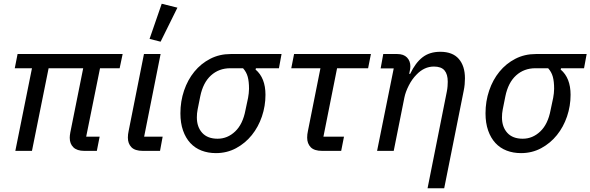

<svg xmlns="http://www.w3.org/2000/svg" viewBox="-20 -807 3158 1027"><path d="M431 0Q392 0 372.5 -19Q353 -38 353 -70Q353 -81 356 -98L425 -442H240L151 0H62L151 -442H59L74 -518H636L620 -442H515L441 -76H513L498 0Z M836 0H744Q702 0 683 -19.5Q664 -39 664 -71Q664 -79 665 -88.5Q666 -98 668 -106L750 -518H839L751 -76H850ZM839 -584 780 -599 845 -787 929 -766Z M1349 -442 1347 -435Q1400 -390 1400 -300Q1400 -240 1381 -184Q1362 -128 1327 -84.5Q1292 -41 1243 -14.5Q1194 12 1135 12Q1093 12 1058 -1.5Q1023 -15 998 -42Q973 -69 959 -109Q945 -149 945 -201Q945 -265 964.5 -322.5Q984 -380 1019.5 -423.5Q1055 -467 1104.5 -492.5Q1154 -518 1214 -518H1486L1472 -442ZM1212 -442Q1151 -442 1108.5 -403.5Q1066 -365 1051 -291L1037 -221Q1035 -211 1034 -200.5Q1033 -190 1033 -179Q1033 -128 1061.5 -96.5Q1090 -65 1144 -65Q1197 -65 1238 -104Q1279 -143 1293 -218L1307 -284Q1309 -296 1310.5 -308Q1312 -320 1312 -332Q1312 -371 1305 -396.5Q1298 -422 1280 -442Z M1703 0Q1661 0 1642 -19.5Q1623 -39 1623 -71Q1623 -79 1624 -88.5Q1625 -98 1627 -106L1694 -442H1538L1553 -518H1964L1949 -442H1783L1710 -76H1820L1805 0Z M1997 0 2086 -441H2016L2030 -518H2105Q2139 -518 2157 -499.5Q2175 -481 2175 -452Q2175 -439 2171 -423L2169 -412H2174Q2202 -471 2240 -500.5Q2278 -530 2335 -530Q2401 -530 2434 -492Q2467 -454 2467 -388Q2467 -373 2465.5 -356Q2464 -339 2460 -320L2356 200H2267L2370 -317Q2373 -332 2374 -346Q2375 -360 2375 -370Q2375 -410 2357.5 -430.5Q2340 -451 2301 -451Q2249 -451 2208 -408Q2184 -384 2166.5 -349.5Q2149 -315 2143 -285L2086 0Z M2981 -442 2979 -435Q3032 -390 3032 -300Q3032 -240 3013 -184Q2994 -128 2959 -84.5Q2924 -41 2875 -14.5Q2826 12 2767 12Q2725 12 2690 -1.5Q2655 -15 2630 -42Q2605 -69 2591 -109Q2577 -149 2577 -201Q2577 -265 2596.5 -322.5Q2616 -380 2651.5 -423.5Q2687 -467 2736.5 -492.5Q2786 -518 2846 -518H3118L3104 -442ZM2844 -442Q2783 -442 2740.5 -403.5Q2698 -365 2683 -291L2669 -221Q2667 -211 2666 -200.5Q2665 -190 2665 -179Q2665 -128 2693.5 -96.5Q2722 -65 2776 -65Q2829 -65 2870 -104Q2911 -143 2925 -218L2939 -284Q2941 -296 2942.5 -308Q2944 -320 2944 -332Q2944 -371 2937 -396.5Q2930 -422 2912 -442Z"/></svg>

Font: IBM Plex Sans Text
Style: Italic
Weight: 450
Italic angle: -11°
Designer: Mike Abbink, Paul van der Laan, Pieter van Rosmalen
Foundry: Bold Monday
Version: Version 3.005